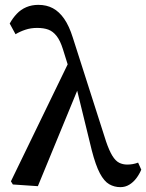

<svg xmlns="http://www.w3.org/2000/svg" viewBox="-20 -757 602 791"><path d="M33 3 25 -10 270 -515 309 -410 136 10ZM476 14Q451 14 430 2Q409 -10 391.5 -43Q374 -76 358 -138L292 -408H285L239 -555Q228 -590 213 -609Q198 -628 179 -635Q160 -642 133 -642Q107 -642 84.5 -634.5Q62 -627 44 -616L20 -660Q32 -682 49 -700Q66 -718 88.5 -727.5Q111 -737 138 -737Q172 -737 198 -723Q224 -709 244.5 -679.5Q265 -650 280 -602L417 -174Q430 -136 443 -115Q456 -94 471 -86.5Q486 -79 504 -79Q516 -79 527 -81Q538 -83 549 -87L562 -58Q554 -39 541.5 -22.5Q529 -6 512.5 4Q496 14 476 14Z"/></svg>

Font: Source Serif 4 18pt Medium
Style: Regular
Weight: 500
Designer: Frank Grießhammer
Foundry: Adobe Systems Incorporated
Version: Version 4.004;hotconv 1.0.116;makeotfexe 2.5.65601